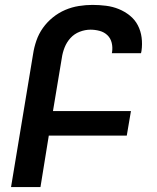

<svg xmlns="http://www.w3.org/2000/svg" viewBox="-20 -763 640 783"><path d="M25 0 115 -543Q119 -570 128.5 -597.5Q138 -625 155 -649Q172 -673 195.5 -692Q219 -711 246 -722.5Q273 -734 301.5 -738.5Q330 -743 357 -743Q385 -743 412.5 -739.5Q440 -736 464.5 -726Q489 -716 509.5 -699.5Q530 -683 542 -660Q554 -637 557.5 -610Q561 -583 557 -555L555 -546H436L437 -550Q440 -570 435.5 -588.5Q431 -607 418 -619.5Q405 -632 386.5 -637Q368 -642 349 -642Q327 -642 305 -633.5Q283 -625 267.5 -608Q252 -591 243.5 -569.5Q235 -548 232 -526L196 -310H514L497 -210H179L145 0Z"/></svg>

Font: Iosevka Extended
Style: Bold Italic
Weight: 700
Width: 7
Italic angle: -9°
Monospace: yes
Designer: Belleve Invis
Foundry: Belleve Invis
Version: Version 32.5.0; ttfautohint (v1.8.4)